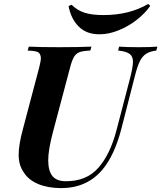

<svg xmlns="http://www.w3.org/2000/svg" viewBox="-20 -946 823 980"><path d="M583 -688 587.9 -708Q625.5 -705.1 688 -705.1Q750.5 -705.1 783.2 -708L777.8 -688Q744.1 -683.6 725.1 -670.9Q706.1 -658.2 693.4 -632.8Q680.7 -606.9 668 -556.2L600.1 -291Q564.5 -152.8 502 -79.1Q422.9 14.2 291 14.2Q223.6 13.7 174.8 -6.8Q126 -27.3 102.1 -64.9Q75.2 -102.5 75.2 -155.3Q75.2 -208 97.2 -288.1L180.2 -602.1Q188.5 -633.8 188.5 -649.4Q188.5 -665 179.2 -675.8Q169.9 -686.5 121.1 -688L127 -708Q178.2 -705.1 281.7 -705.1Q385.3 -705.1 446.8 -708L440.9 -688Q404.3 -686.5 386.7 -680.2Q369.1 -673.8 358.4 -656.7Q347.7 -639.6 337.9 -602.1L250 -271Q226.1 -181.2 226.1 -127Q226.6 -72.8 248 -46.9Q269.5 -21 315.9 -21Q420.9 -20.5 481.4 -88.9Q542 -157.2 574.2 -279.8L643.1 -543.9Q658.7 -603.5 658.7 -630.9Q658.7 -658.2 641.6 -670.9Q624.5 -683.6 583 -688ZM508.3 -869.1Q640.1 -869.1 736.3 -925.8L747.1 -916Q720.7 -878.4 678.7 -845.2Q636.7 -812 585.9 -791.5Q536.1 -771 488.3 -771Q421.9 -770.5 381.8 -810.5Q341.8 -850.6 330.1 -915L345.2 -921.9Q375 -892.6 412.1 -880.9Q449.2 -869.1 508.3 -869.1Z"/></svg>

Font: PlayfairDisplay-BoldItalic
Style: Bold Italic
Weight: 700
Italic angle: -14.9847°
Designer: Claus Eggers Sørensen
Foundry: Claus Eggers Sørensen
Version: Version 1.002;PS 001.002;hotconv 1.0.70;makeotf.lib2.5.58329